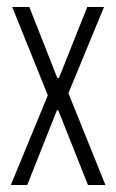

<svg xmlns="http://www.w3.org/2000/svg" viewBox="-20 -530 332 550"><path d="M11 0 117 -257 15 -510H64L144 -307H149L230 -510H278L176 -263L282 0H232L147 -214H143L58 0Z"/></svg>

Font: Saira UltraCondensed Light
Style: Regular
Weight: 300
Width: 1
Designer: Hector Gatti with collaboration of the Omnibus-Type team
Foundry: Omnibus-Type
Version: Version 1.101